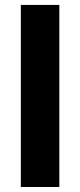

<svg xmlns="http://www.w3.org/2000/svg" viewBox="-20 -747 321 767"><path d="M217 -727.3V0H63.2V-727.3Z"/></svg>

Font: InterMG
Style: Bold
Weight: 700
Designer: Rasmus Andersson
Foundry: rsms
Version: Version 3.019;December 26, 2023;FontCreator 15.0.0.2955 64-b